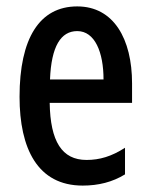

<svg xmlns="http://www.w3.org/2000/svg" viewBox="-20 -569 470 599"><path d="M221 -549C103 -549 41 -449 41 -267C41 -106 97 10 238 10C287 10 331 -1 370 -25V-108C328 -81 291 -70 250 -70C173 -70 137 -128 135 -248H392V-309C392 -447 335 -549 221 -549ZM221 -472C276 -472 303 -406 303 -321H136C140 -425 170 -472 221 -472Z"/></svg>

Font: Noto Sans Myanmar UI ExtraCondensed Medium
Style: Regular
Weight: 500
Width: 2
Designer: Monotype Design Team
Foundry: Monotype Imaging Inc.
Version: Version 2.103